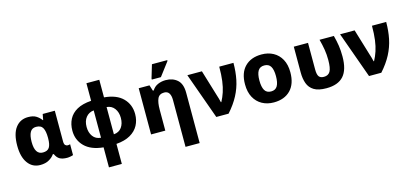

<svg xmlns="http://www.w3.org/2000/svg" viewBox="-79 -1370 4690 2204"><g transform="rotate(-15 2266.5 -268.0)"><path d="M245 10Q152 10 98 -64.5Q44 -139 44 -272Q44 -413 99 -485.5Q154 -558 248 -558Q309 -558 344.5 -535.5Q380 -513 404 -480H408L421 -549H565V-185Q565 -151 577.5 -139Q590 -127 606 -127Q612 -127 621.5 -128.5Q631 -130 635 -132V-3Q627 1 603.5 5.5Q580 10 564 10Q509 10 476.5 -8Q444 -26 424 -72H413Q391 -38 348 -14Q305 10 245 10ZM310 -121Q365 -121 387 -155Q409 -189 409 -263V-273Q409 -347 388 -386.5Q367 -426 308 -426Q259 -426 237 -386Q215 -346 215 -271Q215 -121 310 -121Z M997 240V2Q851 -12 775.5 -87.5Q700 -163 700 -274Q700 -351 731 -411Q762 -471 827.5 -507.5Q893 -544 997 -551V-760H1150V-551Q1297 -538 1371.5 -462.5Q1446 -387 1446 -274Q1446 -200 1414 -140.5Q1382 -81 1316.5 -43.5Q1251 -6 1150 2V240ZM997 -112V-437Q938 -431 903.5 -387.5Q869 -344 869 -274Q869 -207 902 -162Q935 -117 997 -112ZM1150 -112Q1212 -117 1244 -161.5Q1276 -206 1276 -274Q1276 -341 1242.5 -386Q1209 -431 1150 -436Z M1907 240V-317Q1907 -369 1888.5 -397.5Q1870 -426 1831 -426Q1773 -426 1752 -380.5Q1731 -335 1731 -250V0H1562V-549H1690L1712 -480H1722Q1748 -522 1791 -540.5Q1834 -559 1883 -559Q1967 -559 2021 -511.5Q2075 -464 2075 -358V240ZM1733 -606V-619L1780 -776H1962V-766L1841 -606Z M2337 0 2140 -549H2313L2406 -242Q2412 -224 2420 -196.5Q2428 -169 2432 -150H2437Q2463 -198 2481.5 -253.5Q2500 -309 2509.5 -381Q2519 -453 2519 -549H2688Q2688 -443 2669 -350.5Q2650 -258 2605 -172Q2560 -86 2483 0Z M3291 -276Q3291 -138 3218.5 -64Q3146 10 3020 10Q2942 10 2881.5 -23.5Q2821 -57 2786.5 -120.5Q2752 -184 2752 -276Q2752 -412 2824.5 -485.5Q2897 -559 3023 -559Q3101 -559 3161.5 -526Q3222 -493 3256.5 -430Q3291 -367 3291 -276ZM2923 -276Q2923 -199 2946 -159.5Q2969 -120 3022 -120Q3074 -120 3097 -159.5Q3120 -199 3120 -276Q3120 -352 3097 -390.5Q3074 -429 3021 -429Q2969 -429 2946 -390.5Q2923 -352 2923 -276Z M3646 9Q3550 9 3498 -23Q3446 -55 3425.5 -111.5Q3405 -168 3405 -241V-549H3574V-234Q3574 -173 3591.5 -149Q3609 -125 3651 -125Q3702 -125 3725 -163.5Q3748 -202 3748 -301Q3748 -364 3738.5 -422.5Q3729 -481 3711 -549H3881Q3899 -482 3907.5 -424Q3916 -366 3916 -297Q3916 -139 3849.5 -65Q3783 9 3646 9Z M4152 0 3955 -549H4128L4221 -242Q4227 -224 4235 -196.5Q4243 -169 4247 -150H4252Q4278 -198 4296.5 -253.5Q4315 -309 4324.5 -381Q4334 -453 4334 -549H4503Q4503 -443 4484 -350.5Q4465 -258 4420 -172Q4375 -86 4298 0Z"/></g></svg>

Font: Noto Sans ExtraBold
Style: Regular
Weight: 800
Designer: Monotype Design Team
Foundry: Monotype Imaging Inc.
Version: Version 2.007